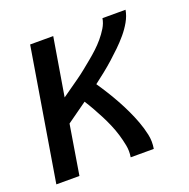

<svg xmlns="http://www.w3.org/2000/svg" viewBox="-99 -615 699 711"><g transform="rotate(-20 250.0 -260.0)"><path d="M6 0 92 -520H183L145 -292Q162 -304 179 -316Q196 -328 213 -340Q230 -352 246 -365Q262 -378 278.5 -391.5Q295 -405 310 -419Q325 -433 338.5 -449Q352 -465 363 -483Q374 -501 377 -520H468Q464 -497 451.5 -475Q439 -453 422.5 -433.5Q406 -414 388 -396.5Q370 -379 351 -362Q332 -345 312.5 -329.5Q293 -314 272 -298Q287 -276 301 -253.5Q315 -231 328 -207.5Q341 -184 352.5 -159.5Q364 -135 373.5 -109.5Q383 -84 389 -56.5Q395 -29 390 0H299Q303 -24 298.5 -47Q294 -70 287.5 -91.5Q281 -113 272 -134Q263 -155 253 -174.5Q243 -194 232 -213.5Q221 -233 209 -252Q189 -238 169 -223.5Q149 -209 129 -195L97 0Z"/></g></svg>

Font: Iosevka Term Curly Md Obl
Style: Regular
Weight: 500
Italic angle: -9°
Designer: Belleve Invis
Foundry: Belleve Invis
Version: Version 32.3.0